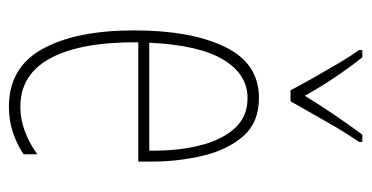

<svg xmlns="http://www.w3.org/2000/svg" viewBox="-216 -586 813 420"><g transform="rotate(90 190.0 -376.5)"><path d="M195 -537Q248 -537 278 -503Q308 -469 321 -415Q334 -361 334 -301V-273H73Q72 -148 107.5 -81.5Q143 -15 214 -15Q266 -15 318 -52V-22Q297 -8 271 1Q245 10 214 10Q128 10 87.5 -63.5Q47 -137 47 -264Q47 -388 83 -462.5Q119 -537 195 -537ZM195 -512Q143 -512 111 -459Q79 -406 74 -297H310Q311 -356 299.5 -404.5Q288 -453 262.5 -482.5Q237 -512 195 -512ZM178 -606Q165 -631 148.5 -660Q132 -689 116.5 -715Q101 -741 90 -756V-763H106Q126 -738 149 -704Q172 -670 190 -637Q210 -670 230 -699.5Q250 -729 275 -763H291V-756Q269 -724 245.5 -682.5Q222 -641 202 -606Z"/></g></svg>

Font: Noto Sans Gurmukhi ExtraCondensed Thin
Style: Regular
Weight: 100
Width: 2
Designer: Jelle Bosma - Monotype Design Team
Foundry: Monotype Imaging Inc.
Version: Version 2.004; ttfautohint (v1.8.4.7-5d5b)